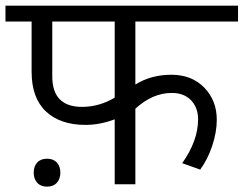

<svg xmlns="http://www.w3.org/2000/svg" viewBox="-35 -667 882 695"><path d="M261.9 -280.1Q323.6 -280.1 380.2 -313.4V-589H154.2V-390.8Q154.2 -280.1 261.9 -280.1ZM455 0H380.2V-235.1Q326.6 -214.9 274.5 -214.9Q183 -214.9 131.2 -263.7Q79.4 -312.4 79.4 -407.5V-589H-15.2V-646.6H826.6V-589H455V-361Q511.6 -396.4 585.4 -396.4Q659.3 -396.4 704.5 -349.8Q749.7 -303.3 749.7 -233.1Q749.7 -189.1 733.3 -139.5Q716.9 -90 689.6 -53.1L624.4 -76.3Q682 -157.2 682 -235.1Q682 -277.6 656.5 -304.1Q630.9 -330.6 587 -330.6Q517.2 -330.6 455 -273.5ZM99.6 -5.6Q87 -19.7 87 -42.2Q87 -64.7 99.6 -78.6Q112.2 -92.5 135.2 -92.5Q158.2 -92.5 170.9 -78.6Q183.5 -64.7 183.5 -42.2Q183.5 -19.7 170.9 -5.6Q158.2 8.6 135.2 8.6Q112.2 8.6 99.6 -5.6Z"/></svg>

Font: KhulaRegular
Style: Regular
Weight: 400
Designer: Erin McLaughlin, Steve Matteson
Version: Version 1.001;PS 1.0;hotconv 1.0.72;makeotf.lib2.5.5900; ttf